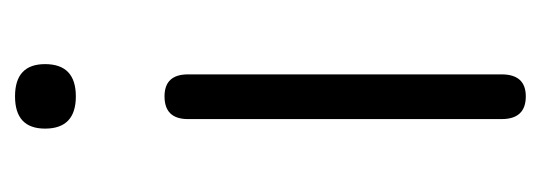

<svg xmlns="http://www.w3.org/2000/svg" viewBox="-258 -476 737 262"><g transform="rotate(-90 111.0 -344.5)"><path d="M111 -610Q67 -610 67 -652Q67 -693 111 -693Q155 -693 155 -652Q155 -610 111 -610ZM111 4Q80 4 80 -29V-457Q80 -489 111 -489Q141 -489 141 -457V-29Q141 4 111 4Z"/></g></svg>

Font: Nunito Light
Style: Regular
Weight: 300
Designer: Vernon Adams
Foundry: Vernon Adams
Version: Version 3.601; ttfautohint (v1.8.2.53-6de2)